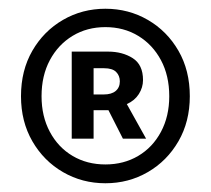

<svg xmlns="http://www.w3.org/2000/svg" viewBox="-20 -734 483 439"><path d="M221 -315Q168 -315 124 -340.5Q80 -366 54 -411Q28 -456 28 -514Q28 -573 54 -618Q80 -663 124 -688.5Q168 -714 221 -714Q274 -714 318 -688.5Q362 -663 388 -618Q414 -573 414 -514Q414 -456 388 -411Q362 -366 318 -340.5Q274 -315 221 -315ZM221 -358Q263 -358 296 -377.5Q329 -397 348 -432.5Q367 -468 367 -514Q367 -561 348 -596.5Q329 -632 296 -652Q263 -672 221 -672Q179 -672 146 -652Q113 -632 94 -596.5Q75 -561 75 -514Q75 -468 94 -432.5Q113 -397 146 -377.5Q179 -358 221 -358ZM144 -417V-616H227Q260 -616 283.5 -601Q307 -586 307 -551Q307 -534 297.5 -519Q288 -504 270 -496L314 -417H261L228 -482H194V-417ZM194 -518H217Q235 -518 244.5 -526Q254 -534 254 -548Q254 -561 245.5 -569.5Q237 -578 218 -578H194Z"/></svg>

Font: Source Sans 3 ExtraLight SemiBold
Style: Regular
Weight: 600
Version: Version 3.052;hotconv 1.1.0;makeotfexe 2.6.0